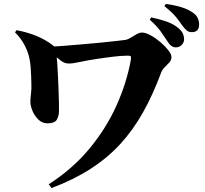

<svg xmlns="http://www.w3.org/2000/svg" viewBox="-20 -873 1040 973"><path d="M871 -633Q858 -633 847.5 -641Q837 -649 827 -666Q814 -686 794.5 -713.5Q775 -741 739 -773L746 -785Q789 -776 826 -763Q863 -750 888 -727Q902 -714 907.5 -701Q913 -688 913 -674Q913 -658 901 -645.5Q889 -633 871 -633ZM227 61Q348 -17 433 -119.5Q518 -222 570 -337.5Q622 -453 643 -569Q645 -583 642.5 -587Q640 -591 629 -591Q611 -591 591.5 -589.5Q572 -588 551.5 -585.5Q531 -583 510 -580Q489 -577 468 -574Q427 -568 388 -559.5Q349 -551 329 -551Q307 -551 288 -566Q269 -581 231 -612L232 -636Q258 -637 300.5 -640.5Q343 -644 391.5 -648Q440 -652 486 -656.5Q532 -661 567.5 -665Q603 -669 617 -671Q628 -673 642.5 -682Q657 -691 672 -699.5Q687 -708 699 -708Q718 -708 743.5 -694Q769 -680 793 -659.5Q817 -639 833 -618.5Q849 -598 849 -584Q849 -569 838.5 -557Q828 -545 815.5 -533Q803 -521 797 -506Q755 -393 704.5 -303Q654 -213 589 -142.5Q524 -72 438.5 -17Q353 38 241 80ZM220 -248Q194 -248 174.5 -267Q155 -286 144.5 -311.5Q134 -337 134 -357Q134 -374 137 -397.5Q140 -421 139 -446Q139 -463 138 -484.5Q137 -506 135.5 -530Q134 -554 129 -577Q123 -609 104 -645Q85 -681 56 -709L64 -720Q118 -710 165.5 -690.5Q213 -671 251 -641Q265 -631 265 -618Q265 -605 266 -599Q268 -583 270 -555Q272 -527 273.5 -493Q275 -459 276.5 -425Q278 -391 278.5 -361Q279 -331 279 -312Q279 -287 268.5 -267.5Q258 -248 220 -248ZM952 -710Q937 -710 926.5 -718.5Q916 -727 902 -746Q891 -763 872.5 -786Q854 -809 813 -842L820 -853Q912 -841 956 -810Q975 -797 982 -781.5Q989 -766 989 -749Q989 -710 952 -710Z"/></svg>

Font: Noto Serif JP Black
Style: Regular
Weight: 900
Designer: Ryoko NISHIZUKA 西塚涼子 (kana & ideographs); Frank Grießhammer (Latin, Greek & Cyrillic); Wenlong ZHANG 张文龙 (bopomofo); San
Foundry: Adobe
Version: Version 2.003-H1;hotconv 1.1.1;makeotfexe 2.6.0